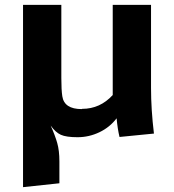

<svg xmlns="http://www.w3.org/2000/svg" viewBox="-20 -551 719 792"><path d="M75 221V-531H233V-229Q233 -180 237 -154Q245 -101 317 -101Q317 -101 319 -102Q393 -102 445 -159V-531H603V-188Q603 -99 615 0L473 14Q465 -19 461 -63Q433 -26 390 -5.5Q347 15 300 15Q253 15 231 5Q209 -5 189 -33Q207 7 216 38.5Q225 70 225 115V205Z"/></svg>

Font: Fix15 Mono
Style: Bold
Weight: 700
Designer: Carrois Corporate & Edenspiekermann AG
Foundry: Carrois Corporate GbR & Edenspiekermann AG
Version: Version 3.206